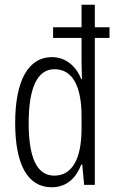

<svg xmlns="http://www.w3.org/2000/svg" viewBox="-20 -780 491 810"><path d="M198 10C264 10 302 -32 323 -86H327L335 0H380V-620H442V-665H380V-760H324V-665H204V-620H324V-518C324 -497 325 -474 326 -446H323C303 -497 260 -539 199 -539C100 -539 44 -441 44 -261C44 -85 97 10 198 10ZM209 -39C134 -39 101 -118 101 -260C101 -409 137 -488 210 -488C285 -488 324 -418 324 -290V-237C324 -109 284 -39 209 -39Z"/></svg>

Font: Noto Sans Bengali ExtraCondensed Light
Style: Regular
Weight: 300
Width: 2
Designer: Joana Ranito - Universal Thirst; Jelle Bosma - Monotype Design Team
Foundry: Universal Thirst ehf.
Version: Version 3.000